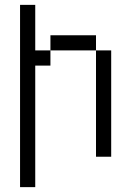

<svg xmlns="http://www.w3.org/2000/svg" viewBox="-20 -645 540 790"><path d="M62.5 -625Q62.5 -625 62.5 125H125Q125 125 125 -375H187.5V-437.5H125V-625ZM375 -437.5V0H437.5V-437.5ZM187.5 -437.5H375V-500H187.5Z"/></svg>

Font: UnifontExMono
Style: Regular
Weight: 500
Version: Version 15.0.06